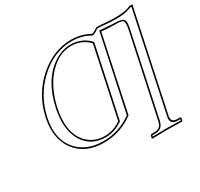

<svg xmlns="http://www.w3.org/2000/svg" viewBox="-165 -866 1267 1217"><g transform="rotate(-30 468.5 -257.5)"><path d="M775.9 -602.1Q754.4 -602.1 730.5 -603.5Q706.5 -605 693.4 -606.4L680.2 -607.9L564 -60.1Q464.8 11.7 345.2 12.2Q210 12.2 141.1 -78.1Q72.8 -168.9 102.1 -310.1Q134.8 -463.4 250 -564Q358.9 -657.7 486.8 -658.2Q564.5 -657.7 622.6 -623Q645.5 -630.9 665.5 -646H688.5Q767.1 -639.2 794.9 -639.2Q862.3 -639.2 896.5 -650.9Q905.3 -653.8 915 -658.2H937L782.2 69.8Q775.4 112.8 815.9 113.8H839.8Q846.2 115.7 846.2 122.1L841.8 141.1L839.8 143.1Q838.9 143.1 728 141.1L619.6 143.1L618.2 141.1L622.1 122.1Q625 114.7 631.8 113.8H655.8Q697.3 113.8 707.5 73.2Q708 71.3 708 69.8L836.4 -533.2Q847.2 -585 831.5 -595.2Q819.3 -602.1 775.9 -602.1ZM466.8 -624Q378.4 -624 302.2 -543.5Q226.6 -461.9 197.3 -327.1Q162.6 -163.6 238.3 -78.1Q289.1 -22.5 371.6 -22Q432.6 -22.5 488.8 -61L596.7 -568.8Q546.9 -623.5 466.8 -624ZM775.9 -611.8Q832 -611.8 844.2 -596.7Q851.6 -586.4 851.6 -570.8Q851.1 -555.7 846.2 -530.8L717.8 72.3Q705.1 123 655.8 124Q651.9 124 643.6 124Q635.3 124 631.8 124L629.9 132.8Q697.8 131.3 728 130.9Q763.2 130.9 833.5 132.8L835.4 124H815.9Q772.5 124 770.5 88.4Q770.5 86.4 770 85Q770.5 76.7 772.5 67.9L924.3 -647.9H917Q871.6 -629.9 815.4 -628.9Q805.7 -628.9 794.9 -628.9Q763.7 -628.9 688 -636.2H668.5Q647.5 -621.1 625.5 -613.3L621.1 -612.3L617.2 -614.3Q561 -647.5 486.8 -647.9Q351.6 -647.9 241.7 -542.5Q141.6 -445.3 111.8 -308.1Q78.6 -152.8 165 -65.4Q211.4 -19.5 281.2 -4.4Q312.5 2 345.2 2Q460.4 1.5 554.7 -65.9L672.4 -619.1L681.6 -618.2L764.2 -612.3Q770.5 -611.8 775.9 -611.8ZM466.8 -633.8Q552.2 -632.8 604.5 -575.7L607.9 -571.8L498 -55.2L494.6 -52.7Q435.1 -12.2 371.6 -12.2Q263.7 -12.2 210.9 -98.6Q177.2 -155.3 177.2 -234.9Q177.7 -279.8 187.5 -329.1Q226.6 -512.2 343.8 -592.3Q404.8 -633.3 466.8 -633.8Z"/></g></svg>

Font: Linux Biolinum Outline O
Style: Italic
Weight: 400
Italic angle: -12°
Designer: Philipp H. Poll
Foundry: Philipp H. Poll
Version: Version 0.6.2